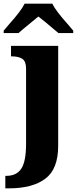

<svg xmlns="http://www.w3.org/2000/svg" viewBox="-45 -786 428 1046"><path d="M-16 172H-10Q45 172 71 133Q97 94 97 -4V-413Q97 -452 76.5 -465.5Q56 -479 18 -479H15V-536H272V8Q272 135 202 187.5Q132 240 5 240H-16ZM-25 -619 3 -652Q72 -729 89 -766H240Q257 -729 326 -652L354 -619V-606H273L203 -665Q192 -673 164 -696L130 -668Q70 -619 56 -606H-25Z"/></svg>

Font: Noto Serif ExtraBold
Style: Regular
Weight: 800
Designer: Monotype Design Team
Foundry: Monotype Imaging Inc.
Version: Version 1.001